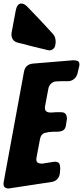

<svg xmlns="http://www.w3.org/2000/svg" viewBox="-65 -1075 471 1090"><path d="M250 -826Q248 -806 237.5 -797.5Q227 -789 216 -789Q213 -789 203 -791L196 -793Q130 -808 64 -826L35 -833Q15 -839 7.5 -852Q0 -865 0 -878Q0 -887 1 -890L6 -917Q10 -937 13.5 -957Q17 -977 21 -997L24 -1014Q32 -1055 56 -1055Q74 -1055 93 -1034L117 -1009Q134 -992 151.5 -973Q169 -954 188 -934L235 -883Q245 -872 248 -860.5Q251 -849 251 -835ZM-9 -6H-11L-16 -5Q-45 -5 -45 -31Q-45 -39 -44 -42L71 -667Q79 -710 122 -714L352 -733Q366 -733 376 -728.5Q386 -724 386 -708Q386 -705 384 -695L383 -692Q381 -684 379 -675.5Q377 -667 375 -658Q370 -639 356 -627Q342 -615 323 -614H280L257 -613Q240 -613 227 -602Q214 -591 210 -574L191 -473Q190 -471 190 -463Q190 -448 199 -442Q208 -436 222 -436L241 -437Q244 -438 252 -438H280Q300 -438 307.5 -428Q315 -418 315 -400L309 -362Q305 -331 270 -328Q267 -327 260 -327H237Q213 -327 190 -320.5Q167 -314 162 -285L142 -179V-177L141 -173Q141 -156 150 -151Q159 -146 174 -146L238 -156H240L245 -157Q265 -157 271 -147Q277 -137 277 -120L275 -92Q273 -72 260.5 -58.5Q248 -45 228 -42Z"/></svg>

Font: Bangerz 2
Style: Regular
Weight: 400
Designer: vernon adams
Foundry: Vernon Adams
Version: Version 2.10;December 28, 2023;FontCreator 13.0.0.2683 64-bi